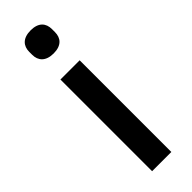

<svg xmlns="http://www.w3.org/2000/svg" viewBox="-253 -757 770 770"><g transform="rotate(-45 132.5 -372.0)"><path d="M133 -613C88 -613 68 -637 68 -670V-687C68 -720 88 -744 133 -744C178 -744 197 -720 197 -687V-670C197 -637 178 -613 133 -613ZM78 -520H187V0H78Z"/></g></svg>

Font: Plexus Sans Medium
Style: Regular
Weight: 500
Version: Version 2.001;PS 002.001;hotconv 1.0.70;makeotf.lib2.5.58329